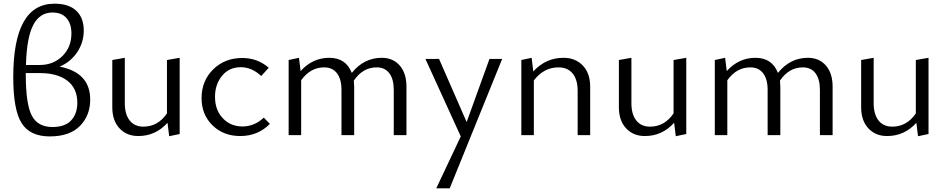

<svg xmlns="http://www.w3.org/2000/svg" viewBox="-20 -734 5141 1043"><path d="M304 -372Q470 -340 470 -193Q470 -107 414.5 -50Q359 7 250 7Q143 7 97.5 -65Q52 -137 52 -315Q52 -714 276 -714Q354 -714 394.5 -675.5Q435 -637 435 -569Q435 -503 399 -450Q363 -397 304 -372ZM265 -666Q196 -666 160.5 -598Q125 -530 121 -381H196Q270 -381 319 -429.5Q368 -478 368 -552Q368 -605 341.5 -635.5Q315 -666 265 -666ZM265 -44Q333 -44 366.5 -80Q400 -116 400 -176Q400 -254 346 -295.5Q292 -337 197 -337H120V-331Q120 -169 152.5 -106.5Q185 -44 265 -44Z M887 -408 956 -420V-6L899 6L890 -67Q825 5 731 5Q668 5 629 -37Q590 -79 590 -151V-408L658 -420V-173Q658 -113 684.5 -79.5Q711 -46 759 -46Q838 -46 887 -118Z M1285 5Q1194 5 1134.5 -53Q1075 -111 1075 -201Q1075 -295 1138 -357Q1201 -419 1296 -419Q1379 -419 1440 -366L1399 -321Q1348 -369 1288 -369Q1225 -369 1186.5 -322.5Q1148 -276 1148 -208Q1148 -136 1190.5 -91.5Q1233 -47 1297 -47Q1362 -47 1413 -95L1446 -61Q1381 5 1285 5Z M2054 -420Q2115 -420 2151.5 -378Q2188 -336 2188 -263V0H2119V-246Q2119 -304 2095 -336Q2071 -368 2026 -368Q1951 -368 1902 -296Q1904 -276 1904 -263V0H1835V-246Q1835 -304 1810.5 -336Q1786 -368 1741 -368Q1666 -368 1616 -298V0H1548V-408L1604 -420L1613 -348Q1678 -420 1769 -420Q1859 -420 1891 -338Q1957 -420 2054 -420Z M2639 -414H2708L2423 289H2350L2483 7L2291 -414H2365L2515 -71Z M3041 -420Q3106 -420 3146 -378Q3186 -336 3186 -263V0H3118V-240Q3118 -301 3091 -334.5Q3064 -368 3014 -368Q2934 -368 2880 -297V0H2812V-408L2868 -420L2877 -346Q2945 -420 3041 -420Z M3639 -408 3708 -420V-6L3651 6L3642 -67Q3577 5 3483 5Q3420 5 3381 -37Q3342 -79 3342 -151V-408L3410 -420V-173Q3410 -113 3436.5 -79.5Q3463 -46 3511 -46Q3590 -46 3639 -118Z M4369 -420Q4430 -420 4466.5 -378Q4503 -336 4503 -263V0H4434V-246Q4434 -304 4410 -336Q4386 -368 4341 -368Q4266 -368 4217 -296Q4219 -276 4219 -263V0H4150V-246Q4150 -304 4125.5 -336Q4101 -368 4056 -368Q3981 -368 3931 -298V0H3863V-408L3919 -420L3928 -348Q3993 -420 4084 -420Q4174 -420 4206 -338Q4272 -420 4369 -420Z M4955 -408 5024 -420V-6L4967 6L4958 -67Q4893 5 4799 5Q4736 5 4697 -37Q4658 -79 4658 -151V-408L4726 -420V-173Q4726 -113 4752.5 -79.5Q4779 -46 4827 -46Q4906 -46 4955 -118Z"/></svg>

Font: EauTestInfant
Style: Regular
Weight: 400
Designer: Christian Thalmann (Catharsis Fonts)
Version: Version 0.001;PS 000.001;hotconv 1.0.88;makeotf.lib2.5.64775